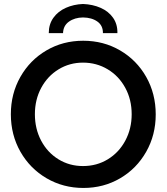

<svg xmlns="http://www.w3.org/2000/svg" viewBox="-20 -931 832 959"><path d="M34.2 -360.4Q34.2 -462.9 81.8 -546.9Q129.4 -630.9 211.9 -679.2Q294.4 -727.5 395.5 -727.5Q497.1 -727.5 579.8 -679.2Q662.6 -630.9 710.2 -546.9Q757.8 -462.9 757.8 -359.4Q757.8 -256.8 710.2 -172.9Q662.6 -88.9 580.1 -40.5Q497.6 7.8 396.5 7.8Q295.9 7.8 212.9 -40.5Q129.9 -88.9 82 -173.1Q34.2 -257.3 34.2 -360.4ZM637.7 -360.4Q637.7 -433.6 605.7 -492.4Q573.7 -551.3 518.1 -584.7Q462.4 -618.2 394.5 -618.2Q327.6 -618.2 272.7 -584.7Q217.8 -551.3 186 -492.4Q154.3 -433.6 154.3 -360.4Q154.3 -287.6 185.5 -228.5Q216.8 -169.4 271.7 -135.5Q326.7 -101.6 394.5 -101.6Q463.4 -101.6 518.8 -135.5Q574.2 -169.4 606 -228.8Q637.7 -288.1 637.7 -360.4ZM566.4 -765.6H494.1Q494.6 -803.2 466.6 -823.2Q438.5 -843.3 394.5 -843.8Q353 -843.3 324.5 -823Q295.9 -802.7 294.9 -765.6H223.6Q223.6 -810.1 246.8 -842.3Q270 -874.5 308.8 -891.8Q347.7 -909.2 394.5 -911.1Q443.4 -909.2 482.7 -891.8Q522 -874.5 544.7 -842.3Q567.4 -810.1 566.4 -765.6Z"/></svg>

Font: Reddit Sans Chocolate SemiBold
Style: Regular
Weight: 600
Designer: Stephen Hutchings
Foundry: Reddit
Version: Version 1.011